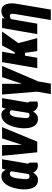

<svg xmlns="http://www.w3.org/2000/svg" viewBox="1030 -1610 782 2883"><g transform="rotate(-90 1421.5 -168.0)"><path d="M22.5 -250 23.9 -259.8Q28.8 -301.8 41.7 -350.3Q54.7 -398.9 78.1 -442.4Q101.6 -485.8 138.4 -512.9Q175.3 -540 227.5 -538.1Q263.7 -536.6 284.9 -515.6Q306.2 -494.6 317.4 -461.9Q328.6 -429.2 332.3 -392.1Q335.9 -355 335.4 -320.6Q335 -286.1 334 -262.7L333 -250.5Q327.1 -217.3 315.4 -172.6Q303.7 -127.9 283.9 -85.7Q264.2 -43.5 233.4 -15.9Q202.6 11.7 158.7 10.7Q108.4 9.3 79.3 -16.8Q50.3 -43 36.6 -83Q22.9 -123 20.8 -167.5Q18.6 -211.9 22.5 -250ZM181.2 -259.8 180.2 -250Q179.2 -237.8 176 -216.3Q172.9 -194.8 172.6 -172.4Q172.4 -149.9 180.2 -133.5Q188 -117.2 209.5 -116.7Q232.4 -114.7 246.6 -126.7Q260.7 -138.7 268.8 -157.5Q276.9 -176.3 280.8 -197.5Q284.7 -218.8 286.6 -235.8L291 -274.9Q292.5 -287.1 295.4 -309.3Q298.3 -331.5 297.6 -355Q296.9 -378.4 288.3 -394.8Q279.8 -411.1 257.8 -412.1Q232.9 -412.6 218.8 -395.8Q204.6 -378.9 196.8 -353.3Q189 -327.6 186 -301.8Q183.1 -275.9 181.2 -259.8ZM332.5 -528.3H472.2L413.1 -179.7Q411.6 -175.8 410.2 -166.5Q408.7 -157.2 408 -146.2Q407.2 -135.3 409.9 -127.7Q412.6 -120.1 419.9 -119.1Q420.9 -119.1 421.1 -119.4Q421.4 -119.6 421.9 -120.1V1Q409.2 5.4 397.2 7.6Q385.3 9.8 372.6 9.8Q344.2 8.8 322 -3.9Q299.8 -16.6 284.2 -37.6Q268.6 -58.6 259.8 -84.2Q251 -109.9 251 -136.2L297.4 -424.3Z M651.9 -118.2 785.6 -528.3H954.6L736.3 0H637.7ZM685.1 -528.3 689.9 -104 671.4 0H576.7L523.9 -528.3Z M939.9 -250 941.4 -259.8Q946.3 -301.8 959.2 -350.3Q972.2 -398.9 995.6 -442.4Q1019 -485.8 1055.9 -512.9Q1092.8 -540 1145 -538.1Q1181.2 -536.6 1202.4 -515.6Q1223.6 -494.6 1234.9 -461.9Q1246.1 -429.2 1249.8 -392.1Q1253.4 -355 1252.9 -320.6Q1252.4 -286.1 1251.5 -262.7L1250.5 -250.5Q1244.6 -217.3 1232.9 -172.6Q1221.2 -127.9 1201.4 -85.7Q1181.6 -43.5 1150.9 -15.9Q1120.1 11.7 1076.2 10.7Q1025.9 9.3 996.8 -16.8Q967.8 -43 954.1 -83Q940.4 -123 938.2 -167.5Q936 -211.9 939.9 -250ZM1098.6 -259.8 1097.7 -250Q1096.7 -237.8 1093.5 -216.3Q1090.3 -194.8 1090.1 -172.4Q1089.8 -149.9 1097.7 -133.5Q1105.5 -117.2 1127 -116.7Q1149.9 -114.7 1164.1 -126.7Q1178.2 -138.7 1186.3 -157.5Q1194.3 -176.3 1198.2 -197.5Q1202.1 -218.8 1204.1 -235.8L1208.5 -274.9Q1210 -287.1 1212.9 -309.3Q1215.8 -331.5 1215.1 -355Q1214.4 -378.4 1205.8 -394.8Q1197.3 -411.1 1175.3 -412.1Q1150.4 -412.6 1136.2 -395.8Q1122.1 -378.9 1114.3 -353.3Q1106.4 -327.6 1103.5 -301.8Q1100.6 -275.9 1098.6 -259.8ZM1250 -528.3H1389.6L1330.6 -179.7Q1329.1 -175.8 1327.6 -166.5Q1326.2 -157.2 1325.4 -146.2Q1324.7 -135.3 1327.4 -127.7Q1330.1 -120.1 1337.4 -119.1Q1338.4 -119.1 1338.6 -119.4Q1338.9 -119.6 1339.4 -120.1V1Q1326.7 5.4 1314.7 7.6Q1302.7 9.8 1290 9.8Q1261.7 8.8 1239.5 -3.9Q1217.3 -16.6 1201.7 -37.6Q1186 -58.6 1177.2 -84.2Q1168.5 -109.9 1168.5 -136.2L1214.8 -424.3Z M1649.4 -34.2 1607.9 203.6H1450.7L1492.2 -34.2ZM1575.2 -139.6 1705.1 -528.3H1873.5L1647.5 0H1538.1ZM1605.5 -528.3 1605 -119.6 1589.4 0H1487.3L1444.3 -528.3Z M2087.4 -528.3 1996.1 0H1839.4L1930.7 -528.3ZM2390.6 -528.3 2145 -184.6H2008.8L2016.6 -338.4H2079.1L2181.2 -528.3ZM2096.2 0 2064.9 -219.7 2215.8 -286.1 2291.5 0Z M2578.6 -406.2 2507.8 0H2351.1L2442.9 -528.3H2590.3ZM2527.3 -282.2 2504.4 -281.7Q2509.8 -320.8 2522.9 -366Q2536.1 -411.1 2559.1 -450.9Q2582 -490.7 2617.2 -515.4Q2652.3 -540 2701.7 -538.6Q2741.7 -537.6 2765.4 -518.1Q2789.1 -498.5 2800 -468.3Q2811 -438 2812.7 -403.6Q2814.5 -369.1 2811 -337.4L2719.7 203.1H2562.5L2654.3 -338.9Q2654.8 -347.2 2656.2 -359.1Q2657.7 -371.1 2656.5 -382.8Q2655.3 -394.5 2649.4 -402.6Q2643.6 -410.6 2629.4 -412.1Q2605 -413.1 2587.4 -400.4Q2569.8 -387.7 2557.9 -367.2Q2545.9 -346.7 2538.8 -324Q2531.7 -301.3 2527.3 -282.2Z"/></g></svg>

Font: Roboto Condensed Black
Style: Italic
Weight: 900
Italic angle: -12°
Designer: Christian Robertson
Foundry: Google
Version: Version 3.008; 2023